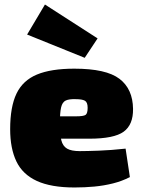

<svg xmlns="http://www.w3.org/2000/svg" viewBox="-20 -818 630 850"><path d="M309 -514Q450 -514 509 -469Q568 -424 569 -336Q570 -266 527.5 -235Q485 -204 375 -204H106V-303H316Q350 -303 359 -309.5Q368 -316 368 -341Q368 -365 356 -372Q344 -379 315 -379Q286 -380 271 -373Q256 -366 250.5 -342.5Q245 -319 245 -269Q245 -223 251.5 -197Q258 -171 277 -160Q296 -149 333 -149Q363 -149 417.5 -151Q472 -153 536 -160L555 -34Q520 -16 480 -6Q440 4 397.5 8Q355 12 310 12Q206 12 143 -17Q80 -46 52.5 -103.5Q25 -161 25 -246Q25 -345 53 -403.5Q81 -462 143.5 -488Q206 -514 309 -514ZM179 -798 412 -648 355 -562 100 -665Z"/></svg>

Font: Exo 2 Black
Style: Regular
Weight: 900
Designer: Natanael Gama
Foundry: Natanael Gama
Version: Version 2.010